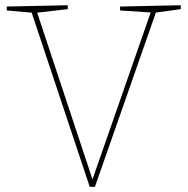

<svg xmlns="http://www.w3.org/2000/svg" viewBox="-20 -712 717 734"><path d="M323 2 99 -670 108 -663 6 -672V-687L239 -692V-677L117 -663L120 -670L336 -19H331L558 -670L561 -664L439 -672V-687L671 -692V-677L569 -663L578 -670L343 2Z"/></svg>

Font: Bitter Thin
Style: Regular
Weight: 100
Designer: Sol Matas, and Bitter project Authors
Foundry: Sol Matas
Version: Version 2.002